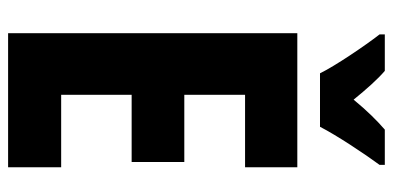

<svg xmlns="http://www.w3.org/2000/svg" viewBox="-268 -702 970 474"><g transform="rotate(90 217.0 -465.0)"><path d="M161 -770H293C314 -811 359 -879 387 -917V-930H300C277 -910 255 -888 226 -853C200 -885 176 -912 155 -930H65V-917C93 -881 143 -807 161 -770ZM393 0V-131H214V-305H380V-435H214V-585H393V-714H62V0Z"/></g></svg>

Font: Noto Sans Arabic UI XCn XBd
Style: Regular
Weight: 800
Width: 2
Designer: Monotype Design Team, Nadine Chahine and Nizar Qandah
Foundry: Monotype Imaging Inc.
Version: Version 2.010